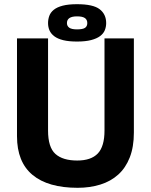

<svg xmlns="http://www.w3.org/2000/svg" viewBox="-20 -883 719 915"><path d="M478 -700H618V-251Q618 -183 598.5 -133Q579 -83 543.5 -51Q508 -19 458.5 -3.5Q409 12 350 12Q209 12 135 -49.5Q61 -111 61 -234V-700H209V-261Q209 -181 244 -149.5Q279 -118 348 -118Q414 -118 446 -151.5Q478 -185 478 -261ZM209 -773Q209 -791 215 -807.5Q221 -824 236.5 -836.5Q252 -849 279 -856Q306 -863 347 -863Q424 -863 455 -839Q486 -815 486 -773Q486 -755 479.5 -739Q473 -723 457 -711Q441 -699 414 -692Q387 -685 347 -685Q308 -685 281.5 -691.5Q255 -698 239 -710Q223 -722 216 -738Q209 -754 209 -773ZM299 -773Q299 -759 310 -751Q321 -743 347 -743Q375 -743 385.5 -750.5Q396 -758 396 -773Q396 -789 384.5 -797Q373 -805 347 -805Q299 -805 299 -773Z"/></svg>

Font: PT Sans Caption
Style: Bold
Weight: 700
Designer: A.Korolkova, O.Umpeleva, V.Yefimov
Foundry: ParaType Ltd
Version: Version 2.003W OFL